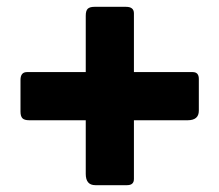

<svg xmlns="http://www.w3.org/2000/svg" viewBox="-20 -655 640 562"><path d="M562 -331Q562 -303 529 -303H66Q51 -303 45.5 -309Q40 -315 40 -328V-421Q40 -444 59 -444H544Q562 -444 562 -424ZM259 -113Q231 -113 231 -146V-609Q231 -624 237 -629.5Q243 -635 256 -635H349Q372 -635 372 -616V-131Q372 -113 352 -113Z"/></svg>

Font: Libre Franklin Black
Style: Regular
Weight: 900
Designer: Pablo Impallari, Rodrigo Fuenzalida, Nhung Nguyen
Foundry: Impallari Type
Version: Version 3.000